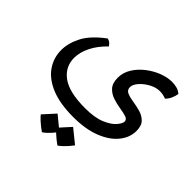

<svg xmlns="http://www.w3.org/2000/svg" viewBox="-167 -518 1017 1017"><g transform="rotate(45 341.0 -10.0)"><path d="M335 154.3Q234.9 154.3 169.2 127Q103.5 99.6 71.3 52.7Q39.1 5.9 39.1 -52.2Q39.1 -103.5 67.4 -158.7Q95.7 -213.9 170.4 -269.5Q191.4 -265.1 204.1 -243.7Q160.6 -201.7 138.7 -157Q116.7 -112.3 116.7 -70.8Q116.7 -3.9 171.9 36.4Q227.1 76.7 346.2 76.7Q418.9 76.7 462.6 57.9Q506.3 39.1 525.6 15.9Q544.9 -7.3 544.9 -21.5Q544.9 -37.6 525.6 -43.7Q506.3 -49.8 478 -54.2Q449.7 -58.6 421.4 -67.9Q393.1 -77.1 373.8 -98.4Q354.5 -119.6 354.5 -160.2Q354.5 -198.7 375.5 -232.7Q396.5 -266.6 429.7 -292.5Q462.9 -318.4 501 -333.3Q539.1 -348.1 573.7 -348.1Q590.8 -348.1 609.1 -343.8Q627.4 -339.4 642.6 -326.2Q640.6 -310.1 632.6 -291.3Q624.5 -272.5 609.9 -258.3Q586.9 -267.6 562.5 -267.6Q534.7 -267.6 505.1 -251.7Q475.6 -235.8 455.6 -213.1Q435.5 -190.4 435.5 -170.4Q435.5 -148.9 454.6 -140.6Q473.6 -132.3 501.7 -128.2Q529.8 -124 557.9 -116.2Q585.9 -108.4 605.2 -89.1Q624.5 -69.8 624.5 -30.3Q624.5 18.1 590.8 60.3Q557.1 102.5 492.4 128.4Q427.7 154.3 335 154.3ZM382.3 319.8Q356.4 301.3 335.9 282.5Q315.4 263.7 312.5 256.8L371.6 191.4L448.2 253.4Q427.7 280.8 407.7 299.6Q387.7 318.4 382.3 319.8ZM274.4 328.1Q248 309.6 227.8 291Q207.5 272.5 204.1 265.1L263.7 199.7L339.8 262.2Q314.9 294.4 297.4 310.5Q279.8 326.7 274.4 328.1Z"/></g></svg>

Font: Harmattan SemiBold
Style: Regular
Weight: 600
Designer: George W. Nuss III and SIL International
Foundry: SIL International
Version: Version 4.000